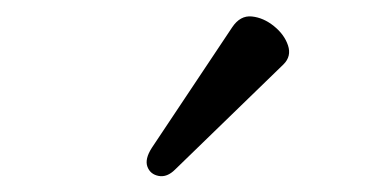

<svg xmlns="http://www.w3.org/2000/svg" viewBox="-20 -712 487 239"><path d="M198 -501Q188 -491 177.5 -493Q167 -495 163.5 -504.5Q160 -514 169 -528L269 -678Q279 -693 293.5 -691.5Q308 -690 321 -679.5Q334 -669 338.5 -655.5Q343 -642 333 -632Z"/></svg>

Font: Junicode
Style: Bold Italic
Weight: 700
Italic angle: -11°
Designer: Peter S. Baker
Version: Version 2.100; ttfautohint (v1.8.4)